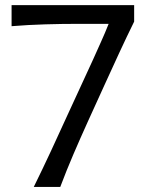

<svg xmlns="http://www.w3.org/2000/svg" viewBox="-20 -741 593 761"><path d="M113.8 0Q148.9 -71.3 182.4 -143.3Q215.8 -215.3 247.6 -285.2L348.6 -504.4Q364.7 -540.5 380.6 -575.7Q396.5 -610.8 410.6 -646.5H291Q225.1 -646.5 158.9 -644.5Q92.8 -642.6 25.9 -637.2V-720.7H511.7V-655.3Q481.9 -594.7 453.4 -533.2Q424.8 -471.7 394.5 -404.8L327.6 -257.8Q298.8 -194.3 271 -129.6Q243.2 -64.9 218.8 0Z"/></svg>

Font: Pinar DS2-Regular
Style: Regular
Weight: 400
Designer: Amin Abedi
Version: Version 2.000